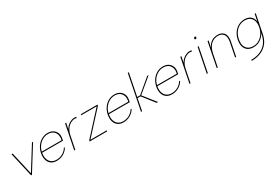

<svg xmlns="http://www.w3.org/2000/svg" viewBox="87 -1970 4965 3421"><g transform="rotate(-30 2569.5 -260.0)"><path d="M102 -500 208 -33 499 -500H522L210 0H192L78 -500Z M720 7Q652 7 607 -26Q562 -59 545 -118Q528 -177 543 -255Q558 -329 598.5 -386Q639 -443 697 -475Q755 -507 822 -507Q886 -507 930.5 -478.5Q975 -450 994.5 -401.5Q1014 -353 1001 -291Q1000 -284 998 -273Q996 -262 993 -250H564Q551 -180 567 -126.5Q583 -73 623.5 -43Q664 -13 724 -13Q794 -13 852 -45Q910 -77 946 -136L962 -129Q924 -64 860.5 -28.5Q797 7 720 7ZM975 -270Q990 -334 975 -383Q960 -432 920 -459.5Q880 -487 818 -487Q760 -487 708.5 -459Q657 -431 620 -382Q583 -333 568 -270Z M1180 -500H1202L1178 -380Q1199 -418 1234.5 -449Q1270 -480 1315.5 -495Q1361 -510 1411 -500L1407 -479Q1365 -489 1325 -477.5Q1285 -466 1250.5 -438Q1216 -410 1192 -368.5Q1168 -327 1158 -278L1102 0H1080Z M1843 -477 1425 -20H1762L1758 0H1397L1401 -22L1819 -480H1501L1505 -500H1847Z M2093 7Q2025 7 1980 -26Q1935 -59 1918 -118Q1901 -177 1916 -255Q1931 -329 1971.5 -386Q2012 -443 2070 -475Q2128 -507 2195 -507Q2259 -507 2303.5 -478.5Q2348 -450 2367.5 -401.5Q2387 -353 2374 -291Q2373 -284 2371 -273Q2369 -262 2366 -250H1937Q1924 -180 1940 -126.5Q1956 -73 1996.5 -43Q2037 -13 2097 -13Q2167 -13 2225 -45Q2283 -77 2319 -136L2335 -129Q2297 -64 2233.5 -28.5Q2170 7 2093 7ZM2348 -270Q2363 -334 2348 -383Q2333 -432 2293 -459.5Q2253 -487 2191 -487Q2133 -487 2081.5 -459Q2030 -431 1993 -382Q1956 -333 1941 -270Z M2597 -720H2619L2528 -263H2589L2870 -500H2900L2604 -253L2805 0H2775L2585 -243H2524L2476 0H2454Z M3091 7Q3023 7 2978 -26Q2933 -59 2916 -118Q2899 -177 2914 -255Q2929 -329 2969.5 -386Q3010 -443 3068 -475Q3126 -507 3193 -507Q3257 -507 3301.5 -478.5Q3346 -450 3365.5 -401.5Q3385 -353 3372 -291Q3371 -284 3369 -273Q3367 -262 3364 -250H2935Q2922 -180 2938 -126.5Q2954 -73 2994.5 -43Q3035 -13 3095 -13Q3165 -13 3223 -45Q3281 -77 3317 -136L3333 -129Q3295 -64 3231.5 -28.5Q3168 7 3091 7ZM3346 -270Q3361 -334 3346 -383Q3331 -432 3291 -459.5Q3251 -487 3189 -487Q3131 -487 3079.5 -459Q3028 -431 2991 -382Q2954 -333 2939 -270Z M3551 -500H3573L3549 -380Q3570 -418 3605.5 -449Q3641 -480 3686.5 -495Q3732 -510 3782 -500L3778 -479Q3736 -489 3696 -477.5Q3656 -466 3621.5 -438Q3587 -410 3563 -368.5Q3539 -327 3529 -278L3473 0H3451Z M3907 -500H3929L3830 0H3808ZM3945 -635Q3936 -635 3930.5 -641Q3925 -647 3927 -657Q3930 -668 3937.5 -674Q3945 -680 3954 -680Q3963 -680 3968.5 -674Q3974 -668 3971 -657Q3969 -647 3961.5 -641Q3954 -635 3945 -635Z M4111 -500H4133L4107 -370Q4136 -433 4189 -470Q4242 -507 4320 -507Q4374 -507 4413 -483Q4452 -459 4467.5 -409.5Q4483 -360 4468 -282L4412 0H4390L4446 -283Q4466 -382 4430.5 -435Q4395 -488 4315 -488Q4231 -488 4169.5 -430Q4108 -372 4085 -256L4034 0H4012Z M5081 -500H5103L5027 -117Q5007 -15 4952.5 55.5Q4898 126 4813 163Q4728 200 4617 200L4618 180Q4778 179 4877 103Q4976 27 5005 -117L5011 -147H5012Q4980 -84 4919.5 -39.5Q4859 5 4770 7Q4700 7 4654 -24.5Q4608 -56 4591 -114Q4574 -172 4589 -250Q4605 -328 4645 -385.5Q4685 -443 4743.5 -475Q4802 -507 4872 -507Q4932 -507 4970.5 -486Q5009 -465 5029 -431Q5049 -397 5053 -357ZM4611 -250Q4589 -140 4633.5 -76.5Q4678 -13 4776 -13Q4839 -13 4891.5 -43.5Q4944 -74 4980.5 -127.5Q5017 -181 5031 -250Q5045 -320 5030 -373.5Q5015 -427 4974 -457Q4933 -487 4870 -487Q4805 -487 4752 -458Q4699 -429 4662.5 -376Q4626 -323 4611 -250Z"/></g></svg>

Font: Albert Sans Thin
Style: Italic
Weight: 250
Italic angle: -11.25°
Designer: Andreas Rasmussen
Foundry: a.Foundry
Version: Version 1.025